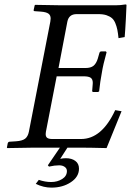

<svg xmlns="http://www.w3.org/2000/svg" viewBox="-20 -669 593 870"><path d="M553.2 -646Q553.2 -636.7 550.3 -582.3Q547.4 -527.8 544.9 -501L517.1 -496.1Q514.6 -519.5 511.7 -534.2Q508.8 -548.8 502.7 -563.7Q496.6 -578.6 487.3 -586.7Q478 -594.7 462.9 -599.9Q447.8 -605 426.8 -605H327.1Q292 -605 285.2 -570.8L245.1 -360.8H367.2Q391.1 -360.8 403.6 -370.8Q416 -380.9 422.9 -402.8L430.2 -428.2Q432.1 -436 439 -436H460L462.9 -432.1Q446.8 -374 441.9 -341.8Q433.6 -298.8 429.2 -254.9L423.8 -252H402.8Q399.4 -252 398.2 -254.6Q397 -257.3 397.9 -259.8L399.9 -285.2Q400.4 -288.1 400.4 -293.5Q400.4 -310.1 390.9 -316.7Q381.3 -323.2 358.9 -323.2H236.8L188 -71.8Q187 -64 187 -61.5Q187 -48.8 194.6 -43.9Q202.1 -39.1 216.8 -39.1H347.2Q441.4 -39.1 502 -169.9L530.8 -165L462.9 2Q386.7 0 340.8 0H285.6L252.9 50.8Q264.6 47.9 278.8 47.9Q304.7 47.9 321.3 60.1Q337.9 72.3 337.9 95.2Q337.9 132.3 301 156.7Q264.2 181.2 212.9 181.2Q177.2 181.2 142.1 164.1L155.8 146Q184.6 155.8 211.9 155.8Q239.7 155.8 261.5 142.3Q283.2 128.9 283.2 106Q283.2 94.2 273.2 87.2Q263.2 80.1 248 80.1Q227.5 80.1 202.1 85.9L196.8 80.1L251.5 0H134.8Q103 0 13.2 2L11.2 0L15.1 -20Q17.6 -26.9 23.9 -26.9L53.2 -28.8Q81.1 -30.8 93.8 -40.5Q106.4 -50.3 110.8 -71.8L208 -570.8Q209.5 -579.1 209.5 -585Q209.5 -600.1 199.5 -607.2Q189.5 -614.3 167 -616.2L139.2 -618.2Q130.4 -618.2 132.8 -625L137.2 -645L139.2 -647Q229 -645 259.8 -645H502.9Q525.9 -645 548.8 -648.9Q553.2 -648.9 553.2 -646Z"/></svg>

Font: Linux Libertine G
Style: Italic
Weight: 400
Italic angle: -12°
Designer: Philipp H. Poll
Foundry: Philipp H. Poll
Version: Version 5.1.3